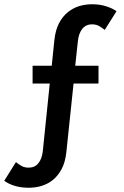

<svg xmlns="http://www.w3.org/2000/svg" viewBox="-20 -734 585 906"><path d="M133.8 -423.8H224.1L236.8 -546.9Q242.2 -593.3 258.3 -624Q274.9 -655.8 299.3 -675.8Q324.7 -696.3 353.5 -705.1Q382.8 -713.9 415 -713.9Q450.7 -713.9 480 -704.6Q509.8 -695.3 529.8 -681.2L474.1 -592.8Q463.9 -601.6 449.2 -610.4Q434.6 -619.1 414.1 -619.1Q384.8 -619.1 367.7 -597.2Q350.6 -575.2 347.2 -537.1L335 -423.8H444.8V-339.8H327.1L293 -15.1Q287.6 32.2 271 63.5Q253.9 95.2 229.5 115.2Q206.1 134.3 174.8 143.6Q146.5 151.9 115.2 151.9Q78.1 151.9 48.3 142.6Q19 133.3 0 119.1L55.2 30.8Q65.4 39.6 80.1 48.3Q94.7 57.1 115.2 57.1Q144.5 57.1 161.1 36.1Q178.7 14.2 182.1 -22L214.8 -339.8H133.8Z"/></svg>

Font: Post Grotesk Medium
Style: Medium
Weight: 500
Version: Version 1.0